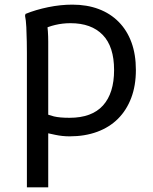

<svg xmlns="http://www.w3.org/2000/svg" viewBox="-20 -576 658 828"><path d="M96 232V-348Q96 -366 95.5 -397Q95 -428 93.5 -459Q92 -490 88 -508L90 -516Q134 -534 187.5 -545Q241 -556 292 -556Q355 -556 405.5 -537Q456 -518 492 -481.5Q528 -445 547 -393Q566 -341 566 -274Q566 -207 546 -154Q526 -101 489 -64Q452 -27 399 -7.5Q346 12 280 12Q249 12 218.5 5.5Q188 -1 170 -5L176 -87Q188 -80 212.5 -74Q237 -68 280 -68Q376 -68 424 -121Q472 -174 472 -274Q472 -375 423 -425.5Q374 -476 284 -476Q250 -476 218.5 -468.5Q187 -461 167 -450L182 -478Q185 -463 186.5 -441Q188 -419 188 -396V232Z"/></svg>

Font: Kufam
Style: Regular
Weight: 400
Designer: Wael Morcos, Artur Schmal
Foundry: Original Type
Version: Version 1.301; ttfautohint (v1.8.3)